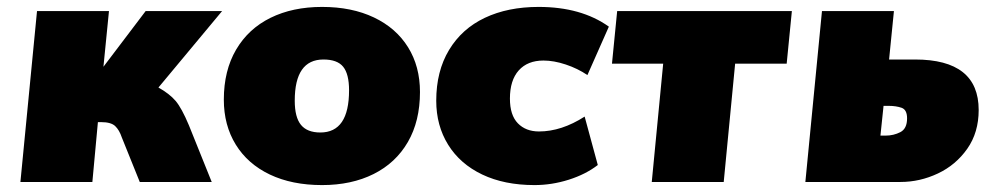

<svg xmlns="http://www.w3.org/2000/svg" viewBox="-20 -526 2860 555"><path d="M526 -164 592 0H384L332 -129Q325 -150 313 -161.5Q301 -173 272 -173H263L247 0H39L87 -494H295L279 -333L401 -494H622L438 -273Q470 -255 487.5 -234.5Q505 -214 526 -164Z M627 -238Q627 -322 662.5 -382.5Q698 -443 762 -474.5Q826 -506 911 -506Q997 -506 1061 -475.5Q1125 -445 1159.5 -389.5Q1194 -334 1194 -260Q1194 -176 1159 -115.5Q1124 -55 1060 -23Q996 9 911 9Q824 9 760 -21.5Q696 -52 661.5 -108Q627 -164 627 -238ZM989 -265Q989 -312 972 -333Q955 -354 915 -354Q832 -354 832 -235Q832 -187 850 -165Q868 -143 906 -143Q989 -143 989 -265Z M1241 -235Q1241 -320 1278 -381.5Q1315 -443 1381.5 -474.5Q1448 -506 1537 -506Q1660 -506 1740 -449L1678 -309Q1650 -328 1615.5 -339.5Q1581 -351 1551 -351Q1505 -351 1479.5 -322.5Q1454 -294 1454 -241Q1454 -193 1477 -169.5Q1500 -146 1538 -146Q1603 -146 1670 -189L1708 -49Q1673 -22 1624 -6.5Q1575 9 1525 9Q1438 9 1374 -21.5Q1310 -52 1275.5 -107.5Q1241 -163 1241 -235Z M1897 -342H1749L1764 -494H2269L2254 -342H2105L2072 0H1864Z M2356 -494H2564L2550 -354H2625Q2809 -354 2809 -208Q2809 -143 2776 -96Q2743 -49 2691 -24.5Q2639 0 2583 0H2308ZM2540 -134Q2563 -134 2582.5 -144Q2602 -154 2602 -184Q2602 -209 2586 -214.5Q2570 -220 2549 -220H2534L2525 -134Z"/></svg>

Font: Nunito Sans Heavy Heavy
Style: Italic
Weight: 400
Italic angle: -4.541°
Designer: Vernon Adams
Foundry: Vernon Adams
Version: Version 2.002